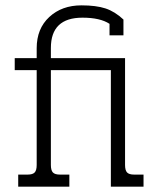

<svg xmlns="http://www.w3.org/2000/svg" viewBox="-20 -697 591 717"><path d="M48 -45H83Q102 -45 109.5 -53Q117 -61 117 -81V-435H35V-480H117V-517Q117 -590 164 -633.5Q211 -677 284 -677Q339 -677 374 -665.5Q409 -654 441 -624V-565H389V-608Q354 -631 288 -631Q170 -631 170 -518V-480H447V-81Q447 -61 454.5 -53Q462 -45 481 -45H516V0H394V-435H170V-81Q170 -61 177.5 -53Q185 -45 204 -45H239V0H48Z"/></svg>

Font: Pridi ExtraLight
Style: Regular
Weight: 275
Designer: Katatrad Team
Foundry: CadsonDemak
Version: Version 1.001